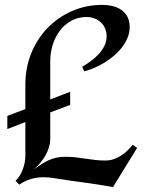

<svg xmlns="http://www.w3.org/2000/svg" viewBox="-20 -739 592 780"><path d="M265.1 -366.2V-313L184.1 -282.2V-175.8Q184.1 -157.2 178.7 -139.9Q173.3 -122.6 164.3 -106.7Q155.3 -90.8 143.1 -76.7Q130.9 -62.5 117.2 -50.8Q132.8 -62 147.5 -71.5Q162.1 -81.1 177.2 -87.9Q192.4 -94.7 209 -98.4Q225.6 -102.1 246.1 -102.1Q270.5 -102.1 289.6 -99.6Q308.6 -97.2 326.9 -94.5Q345.2 -91.8 364.5 -89.4Q383.8 -86.9 408.2 -86.9Q424.8 -86.9 440.7 -92Q456.5 -97.2 470.5 -106Q484.4 -114.7 496.6 -126.2Q508.8 -137.7 519 -150.9L537.1 -138.2L439 21Q406.2 15.1 378.2 10.7Q350.1 6.3 322.8 2.7Q295.4 -1 267.1 -4.9Q238.8 -8.8 206.1 -14.2Q193.8 -16.6 181.4 -17.8Q168.9 -19 157.2 -19Q129.9 -19 105.2 -11.7Q80.6 -4.4 58.1 11.2L43 -4.9Q53.2 -13.7 60.5 -25.9Q67.9 -38.1 73 -52Q78.1 -65.9 80.6 -80.1Q83 -94.2 83 -106.9V-243.2L9.8 -214.8V-268.1L83 -295.9V-395Q83 -463.4 106.9 -522.5Q130.9 -581.5 173.1 -625.2Q215.3 -668.9 272.5 -694.1Q329.6 -719.2 396 -719.2Q417.5 -719.2 437.5 -714.4Q457.5 -709.5 472.9 -698.7Q488.3 -688 497.6 -670.9Q506.8 -653.8 506.8 -628.9Q506.8 -606.9 498.5 -586.4Q490.2 -565.9 476.1 -547.4Q461.9 -528.8 443.4 -512.9Q424.8 -497.1 404.1 -484.4Q383.3 -471.7 362.1 -462.9Q340.8 -454.1 321.8 -449.2L314 -467.8Q330.6 -477.5 348.1 -490.2Q365.7 -502.9 380.1 -518.3Q394.5 -533.7 403.8 -552Q413.1 -570.3 413.1 -591.8Q413.1 -608.9 407 -623.3Q400.9 -637.7 389.9 -647.9Q378.9 -658.2 364.3 -664.1Q349.6 -669.9 333 -669.9Q296.9 -669.9 269 -654.3Q241.2 -638.7 222.4 -613.3Q203.6 -587.9 193.8 -555.7Q184.1 -523.4 184.1 -490.2V-335Z"/></svg>

Font: Redressed
Style: Regular
Weight: 400
Designer: Astigmatic (AOETI)
Foundry: Astigmatic (AOETI)
Version: Version 1.001